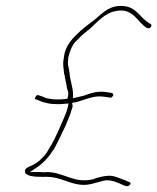

<svg xmlns="http://www.w3.org/2000/svg" viewBox="-20 -633 537 655"><path d="M102 -294H103L123 -286C138 -281 153 -278 169 -278H170C180 -277 191 -278 202 -279L214 -280L210 -263C207 -251 202 -240 198 -230L189 -210C182 -191 173 -175 166 -159L158 -144C156 -139 152 -134 149 -129L141 -115C135 -104 119 -89 112 -83C86 -62 65 -65 65 -48C65 -36 86 -30 113 -30C123 -30 131 -29 136 -30H137C184 -30 211 -8 253 -3C285 1 305 -11 342 -18H344C367 -18 386 -8 401 -1L411 2C422 4 431 -9 421 -12H420L410 -17C403 -20 397 -21 388 -25C376 -30 361 -35 347 -33H346C335 -33 312 -27 301 -23V-22H300C232 -5 198 -46 140 -46C135 -45 126 -45 118 -46H82L109 -64C125 -75 140 -91 153 -108C155 -113 160 -119 164 -124C179 -151 190 -176 205 -207L213 -227C218 -238 223 -252 226 -264L228 -271L226 -282L237 -284C269 -291 297 -309 336 -303L357 -300C358 -300 359 -299 362 -302C369 -308 367 -314 361 -316L342 -319C312 -323 292 -316 264 -306L229 -298V-308C230 -334 219 -356 217 -386L214 -403C213 -407 211 -413 212 -420L213 -439L214 -440C218 -457 225 -477 236 -489L248 -501C259 -514 276 -526 287 -535C313 -559 340 -591 379 -596C437 -606 451 -552 483 -537H484C492 -533 501 -547 494 -551C460 -568 448 -607 405 -612C359 -618 334 -593 303 -566C288 -554 269 -541 256 -529C229 -504 203 -480 198 -438V-437C195 -424 195 -409 197 -398L199 -379H200C202 -361 206 -352 209 -330C211 -324 215 -317 212 -305L210 -296C198 -295 187 -293 172 -294C159 -294 145 -296 132 -300V-301L112 -308C109 -308 108 -309 105 -308C105 -308 94 -294 102 -294Z"/></svg>

Font: Stray Cat
Style: ExLtCnObl
Weight: 200
Version: Version 1.0